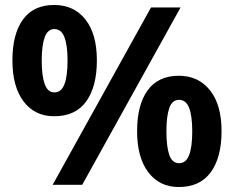

<svg xmlns="http://www.w3.org/2000/svg" viewBox="-20 -744 942 773"><path d="M198 -724Q278 -724 324 -665.5Q370 -607 370 -501Q370 -395 327 -335.5Q284 -276 198 -276Q120 -276 75 -335.5Q30 -395 30 -501Q30 -607 72.5 -665.5Q115 -724 198 -724ZM707 -714 311 0H192L588 -714ZM199 -627Q172 -627 160 -594Q148 -561 148 -500Q148 -439 160 -405.5Q172 -372 199 -372Q227 -372 239.5 -405Q252 -438 252 -500Q252 -561 239.5 -594Q227 -627 199 -627ZM700 -439Q779 -439 825.5 -380.5Q872 -322 872 -216Q872 -110 828.5 -50.5Q785 9 700 9Q622 9 577 -50.5Q532 -110 532 -216Q532 -322 574.5 -380.5Q617 -439 700 -439ZM701 -342Q673 -342 661.5 -309Q650 -276 650 -215Q650 -154 661.5 -120.5Q673 -87 701 -87Q729 -87 741.5 -120Q754 -153 754 -215Q754 -277 741.5 -309.5Q729 -342 701 -342Z"/></svg>

Font: Noto Sans Meetei Mayek
Style: Bold
Weight: 700
Designer: Monotype Design Team and Neelakash Kshetrimayum
Foundry: Monotype Imaging Inc.
Version: Version 2.002; ttfautohint (v1.8.4.7-5d5b)